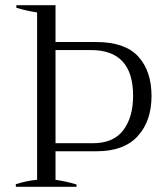

<svg xmlns="http://www.w3.org/2000/svg" viewBox="-20 -720 635 740"><path d="M41 -10Q85 -24 123 -27V-672Q83 -678 43 -690V-700H194V-558H351Q462 -558 513 -502Q564 -446 564 -350Q564 -254 511 -195.5Q458 -137 352 -137H194V-27Q240 -20 275 -9V0H41ZM338 -168Q417 -168 455 -218Q493 -268 493 -351Q493 -527 331 -527H194V-168Z"/></svg>

Font: Trirong Light
Style: Regular
Weight: 300
Designer: Katatrad Team
Foundry: CadsonDemak
Version: Version 1.001